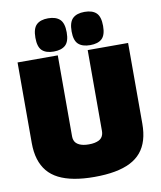

<svg xmlns="http://www.w3.org/2000/svg" viewBox="-98 -993 906 1081"><g transform="rotate(-10 355.0 -452.5)"><path d="M39 -239V-700H269V-237Q269 -225 272.5 -215Q276 -205 283 -198Q290 -191 300.5 -186Q311 -181 324.5 -178.5Q338 -176 355 -176Q374 -176 388 -179Q402 -182 412 -187Q422 -192 428 -199.5Q434 -207 437 -216.5Q440 -226 440 -237V-700H671V-239Q671 -187 659 -146.5Q647 -106 622.5 -76.5Q598 -47 560.5 -28Q523 -9 471.5 0.5Q420 10 354 10Q290 10 239 0.5Q188 -9 150.5 -28Q113 -47 88.5 -76.5Q64 -106 51.5 -146.5Q39 -187 39 -239ZM459 -725Q415 -725 392 -746Q369 -767 369 -819Q369 -872 392 -893.5Q415 -915 459 -915Q504 -915 526.5 -893.5Q549 -872 549 -819Q549 -767 526.5 -746Q504 -725 459 -725ZM251 -725Q207 -725 184.5 -746Q162 -767 162 -819Q162 -872 184.5 -893.5Q207 -915 251 -915Q295 -915 318 -893.5Q341 -872 341 -819Q341 -767 318 -746Q295 -725 251 -725Z"/></g></svg>

Font: Georama ExtraCondensed Thin Black
Style: Regular
Weight: 900
Version: Version 1.001